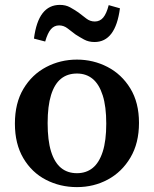

<svg xmlns="http://www.w3.org/2000/svg" viewBox="-20 -752 630 786"><path d="M295 14Q226 14 168 -16Q110 -46 75.5 -104.5Q41 -163 41 -246Q41 -330 76 -388.5Q111 -447 169 -477.5Q227 -508 295 -508Q362 -508 420 -478Q478 -448 513.5 -390Q549 -332 549 -249Q549 -166 514 -107Q479 -48 421.5 -17Q364 14 295 14ZM295 -43Q333 -43 359.5 -64.5Q386 -86 400.5 -131Q415 -176 415 -246Q415 -316 400.5 -361.5Q386 -407 359.5 -429Q333 -451 295 -451Q256 -451 229.5 -429.5Q203 -408 189 -363Q175 -318 175 -248Q175 -177 189 -132Q203 -87 229.5 -65Q256 -43 295 -43ZM119 -594Q128 -664 154.5 -698Q181 -732 225 -732Q249 -732 267 -722Q285 -712 301 -701Q318 -688 333.5 -676Q349 -664 368 -664Q389 -664 402.5 -680Q416 -696 425 -731L471 -718Q462 -649 436 -614.5Q410 -580 367 -580Q343 -580 324.5 -590Q306 -600 289 -611Q273 -623 257 -635.5Q241 -648 222 -648Q202 -648 188.5 -632.5Q175 -617 165 -582Z"/></svg>

Font: Source Serif 4 SemiBold
Style: Regular
Weight: 600
Designer: Frank Grießhammer
Foundry: Adobe Systems Incorporated
Version: Version 4.004;hotconv 1.0.116;makeotfexe 2.5.65601